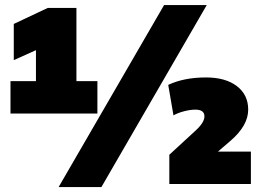

<svg xmlns="http://www.w3.org/2000/svg" viewBox="-20 -737 1043 769"><path d="M386.2 12.2H214.8L637.2 -716.8H808.1ZM22 -282.2V-412.1H124V-536.1L35.2 -496.1V-641.1L170.9 -705.1H286.1V-412.1H370.1V-282.2ZM658.2 0V-117.2L764.2 -214.8Q798.8 -246.6 798.8 -271Q798.8 -297.9 762.2 -297.9Q742.7 -297.9 717.8 -291.5Q692.9 -285.2 674.8 -274.9L653.8 -397Q716.8 -426.8 805.2 -426.8Q883.3 -426.8 928.7 -392.1Q974.1 -357.4 974.1 -297.9Q974.1 -233.4 901.9 -171.9L853 -129.9H984.9V0Z"/></svg>

Font: Mulish ExtraBlack
Style: Regular
Weight: 1000
Designer: Vernon Adams
Foundry: Vernon Adams
Version: Version 3.603; ttfautohint (v1.8.3)